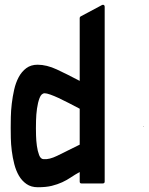

<svg xmlns="http://www.w3.org/2000/svg" viewBox="-20 -771 625 807"><path d="M420 -8Q420 0 412 0H322Q315 0 315 -8V-48Q295 -37 278 -25.5Q261 -14 241.5 -5Q222 4 198 10Q174 16 139 16Q111 16 91.5 2.5Q72 -11 59.5 -32.5Q47 -54 40 -81.5Q33 -109 29.5 -137Q26 -165 25.5 -190.5Q25 -216 25 -234Q25 -252 25.5 -279Q26 -306 29.5 -335.5Q33 -365 39.5 -394Q46 -423 58.5 -446.5Q71 -470 90.5 -484.5Q110 -499 138 -499Q176 -499 219 -479Q262 -459 315 -431V-695Q315 -700 319 -702L409 -750Q413 -752 416.5 -750Q420 -748 420 -743ZM164 -102Q187 -100 220 -116Q253 -132 315 -163V-314Q292 -326 269 -338Q246 -350 226.5 -359Q207 -368 191.5 -373.5Q176 -379 168 -379Q154 -379 146.5 -359.5Q139 -340 135.5 -314.5Q132 -289 131.5 -265Q131 -241 131 -232Q131 -223 131.5 -201.5Q132 -180 135 -158Q138 -136 144.5 -119Q151 -102 164 -102ZM583 -239Q583 -240 584 -240Q585 -240 585 -239Q585 -238 584 -238Q583 -238 583 -239Z"/></svg>

Font: RonaldsonGothic
Style: Regular
Weight: 400
Designer: Mr. Robertson for MacKellar, Smiths & Jordan Co. Philadelphia
Foundry: CAT-Fonts Peter Wiegel
Version: Version 1.000